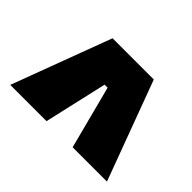

<svg xmlns="http://www.w3.org/2000/svg" viewBox="-82 -798 629 629"><g transform="rotate(45 232.0 -483.5)"><path d="M8 -311 137 -656H328L456 -311H297L240 -530H226L176 -311Z"/></g></svg>

Font: Bricolage Grotesque Condensed ExtraBold
Style: Regular
Weight: 800
Width: 3
Designer: Mathieu Triay
Foundry: Atelier Triay
Version: Version 1.000;gftools[0.9.30]